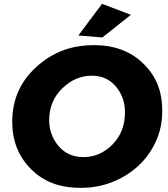

<svg xmlns="http://www.w3.org/2000/svg" viewBox="-20 -940 850 974"><path d="M499.5 -750 377.5 -760 497.5 -920.5 644 -865ZM391.5 13Q308.5 13 246.5 -10.8Q184.5 -34.5 137.5 -82Q42 -177 42 -322.5Q42 -489.5 164 -600Q223.5 -655 296 -683Q368.5 -711 458.5 -711Q610 -711 706.5 -618Q754.5 -572 778.8 -513Q803 -454 803 -376.5Q803 -300 776 -234.8Q749 -169.5 702.2 -119.2Q655.5 -69 594.5 -37Q500.5 13 391.5 13ZM403.5 -143Q487.5 -143 550.8 -207.2Q614 -271.5 614 -369.5Q614 -446.5 567.8 -501.2Q521.5 -556 445.5 -556Q361.5 -556 295.5 -491.2Q229.5 -426.5 229.5 -331.5Q229.5 -255.5 277 -199.2Q324.5 -143 403.5 -143Z"/></svg>

Font: Argentum Sans
Style: Bold Italic
Weight: 700
Italic angle: -11°
Designer: Julieta Ulanovsky (font), Cristiano Sobral (main changes and remaster)
Foundry: Julieta Ulanovsky (font), Cristiano Sobral (main changes and remaster)
Version: Version 2.007;June 15, 2022;FontCreator 14.0.0.2814 64-bit; 